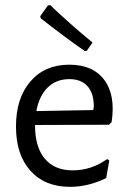

<svg xmlns="http://www.w3.org/2000/svg" viewBox="-20 -717 501 745"><path d="M175 -697Q249 -626 339 -552L317 -520L309 -519Q239 -567 138 -646L136 -654L166 -696ZM252 8Q154 8 98 -54.5Q42 -117 42 -226Q42 -336 98 -401Q154 -466 249 -466Q341 -466 385 -406.5Q429 -347 413 -243L403 -233L116 -232V-230Q116 -146 154 -101Q192 -56 262 -56Q335 -56 396 -100L404 -94L392 -26Q322 8 252 8ZM249 -410Q198 -410 165 -377.5Q132 -345 121 -286L342 -290L344 -304Q344 -355 319.5 -382.5Q295 -410 249 -410Z"/></svg>

Font: Alegreya Sans SC
Style: Regular
Weight: 400
Designer: Juan Pablo del Peral
Foundry: Huerta Tipografica
Version: Version 2.007